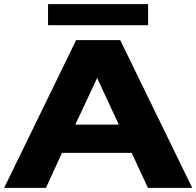

<svg xmlns="http://www.w3.org/2000/svg" viewBox="-22 -903 944 923"><path d="M-2 0 344 -710H556L902 0H689L611 -168H276L199 0ZM340 -304H549L445 -528ZM209 -782V-883H690V-782Z"/></svg>

Font: Special Gothic Extended Bold
Style: Regular
Weight: 700
Width: 7
Designer: Alistair McCready
Foundry: Monolith
Version: Version 1.000; ttfautohint (v1.8.4.7-5d5b)